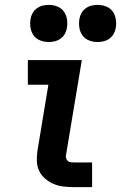

<svg xmlns="http://www.w3.org/2000/svg" viewBox="-20 -766 496 786"><path d="M282 0Q261 0 239.5 -2.5Q218 -5 199.5 -13Q181 -21 165.5 -34Q150 -47 141 -65Q132 -83 131 -104.5Q130 -126 133 -147L178 -419H94V-520H315L250 -130Q249 -124 251 -117.5Q253 -111 257.5 -107Q262 -103 268.5 -102Q275 -101 282 -101H357V0ZM380 -594Q361 -594 344.5 -600.5Q328 -607 318 -620.5Q308 -634 305 -652Q302 -670 305 -688Q307 -701 313.5 -712.5Q320 -724 331 -732Q342 -740 354.5 -743Q367 -746 380 -746Q398 -746 414.5 -739.5Q431 -733 441 -719.5Q451 -706 454 -688Q457 -670 454 -652Q452 -639 445.5 -627.5Q439 -616 428 -608Q417 -600 404.5 -597Q392 -594 380 -594ZM180 -594Q161 -594 144.5 -600.5Q128 -607 118 -620.5Q108 -634 105 -652Q102 -670 105 -688Q107 -701 113.5 -712.5Q120 -724 131 -732Q142 -740 154.5 -743Q167 -746 180 -746Q198 -746 214.5 -739.5Q231 -733 241 -719.5Q251 -706 254 -688Q257 -670 254 -652Q252 -639 245.5 -627.5Q239 -616 228 -608Q217 -600 204.5 -597Q192 -594 180 -594Z"/></svg>

Font: Iosevka Etoile Oblique
Style: Bold
Weight: 700
Italic angle: -9°
Designer: Belleve Invis
Foundry: Belleve Invis
Version: Version 15.5.2; ttfautohint (v1.8.4)